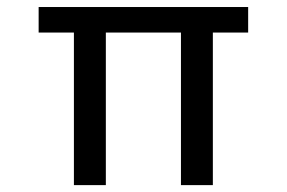

<svg xmlns="http://www.w3.org/2000/svg" viewBox="-20 -538 833 558"><path d="M505.9 -443.4H287.6V0H194.8V-443.4H92.3V-517.6H701.2V-443.4H598.6V0H505.9Z"/></svg>

Font: Proza Libre
Style: Regular
Weight: 400
Designer: Jasper de Waard
Foundry: Jasper de Waard
Version: Version 1.000; ttfautohint (v1.4.1.8-43bc)